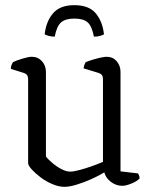

<svg xmlns="http://www.w3.org/2000/svg" viewBox="-20 -720 585 744"><path d="M230 4Q208 4 183 -6.5Q158 -17 137 -33Q116 -49 102.5 -64Q89 -79 89 -88V-414Q89 -432 73 -437L22 -453Q22 -462 25 -469Q28 -476 30 -479Q44 -486 67.5 -493Q91 -500 103 -500Q127 -500 142.5 -483Q158 -466 158 -441V-113Q167 -102 183.5 -88Q200 -74 218.5 -64.5Q237 -55 252 -55Q265 -55 287.5 -61Q310 -67 334.5 -75.5Q359 -84 379 -93V-414Q379 -432 363 -437L304 -455Q305 -464 307.5 -470Q310 -476 312 -479Q321 -483 337 -488Q353 -493 369 -496.5Q385 -500 393 -500Q417 -500 432 -483Q447 -466 447 -441V-56L515 -48Q516 -46 518.5 -40.5Q521 -35 521 -29Q512 -18 490 -9Q468 0 454 0Q430 0 410 -15Q390 -30 384 -52Q363 -39 334 -26Q305 -13 277 -4.5Q249 4 230 4ZM268 -700Q324 -700 350.5 -669Q377 -638 383 -587Q378 -584 368 -581Q358 -578 344 -578Q336 -619 319.5 -633.5Q303 -648 268 -648Q234 -648 217 -633.5Q200 -619 192 -578Q179 -578 168.5 -581Q158 -584 153 -587Q159 -638 186 -669Q213 -700 268 -700Z"/></svg>

Font: Texturina 72pt Light
Style: Regular
Weight: 300
Designer: Guillermo Torres Carreño
Foundry: Omnibus-Type
Version: Version 1.002; ttfautohint (v1.8.3)